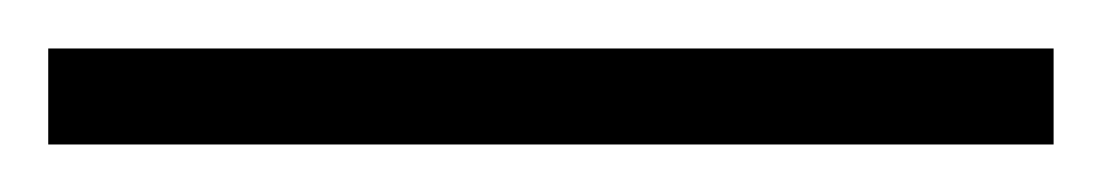

<svg xmlns="http://www.w3.org/2000/svg" viewBox="-24 -820 459 80"><path d="M415 -759.8H-3.9V-799.8H415Z"/></svg>

Font: Open Sans Hebrew Condensed Light
Style: Regular
Weight: 300
Width: 3
Foundry: Ascender Corporation, Yanek Iontef
Version: Version 2.001;PS 002.001;hotconv 1.0.70;makeotf.lib2.5.58329